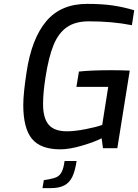

<svg xmlns="http://www.w3.org/2000/svg" viewBox="-20 -764 712 990"><path d="M100 -223Q100 -281 117 -392Q143 -565 218.5 -654.5Q294 -744 429 -744Q507 -744 563.5 -735.5Q620 -727 672 -711L660 -634Q560 -654 438 -654Q368 -654 324.5 -623.5Q281 -593 256 -531.5Q231 -470 215 -368Q202 -286 202 -227Q202 -155 231 -121Q260 -87 325 -87Q365 -87 421.5 -98Q478 -109 507 -120L538 -316H374L387 -395Q448 -402 555 -402Q601 -402 649 -400L585 0H511L504 -51Q470 -33 404.5 -13.5Q339 6 291 6Q189 6 144.5 -48.5Q100 -103 100 -223ZM206 165 235 160Q261 155 275 147.5Q289 140 298.5 121.5Q308 103 313 66H375Q367 119 352.5 148.5Q338 178 311.5 192Q285 206 241 206H199Z"/></svg>

Font: Exo Medium
Style: Italic
Weight: 500
Italic angle: -9°
Designer: Natanael Gama
Foundry: Natanael Gama
Version: Version 1.500; ttfautohint (v1.6)